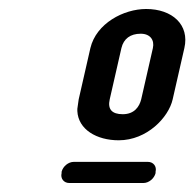

<svg xmlns="http://www.w3.org/2000/svg" viewBox="-20 -700 432 427"><path d="M134 -293H299C311 -293 323 -303 326 -315V-318C329 -330 321 -340 309 -340H144C132 -340 120 -330 117 -318V-315C114 -303 122 -293 134 -293ZM181 -593 155 -479 152 -458V-453C154 -412 195 -388 244 -388C307 -388 355 -439 364 -479L390 -593C402 -645 363 -680 305 -680C255 -680 194 -648 181 -593ZM293 -625C314 -625 324 -611 320 -593L294 -479C290 -463 279 -446 253 -446C229 -446 219 -457 224 -479L250 -593C255 -614 270 -625 293 -625Z"/></svg>

Font: DIN Rundschrift
Style: BreitKursiv
Weight: 400
Width: 7
Version: Version 1.027